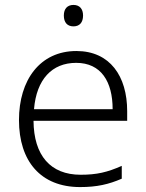

<svg xmlns="http://www.w3.org/2000/svg" viewBox="-20 -749 592 779"><path d="M278 -729C253 -729 239 -713 239 -686C239 -658 253 -642 278 -642C303 -642 317 -658 317 -686C317 -713 303 -729 278 -729ZM290 -542C142 -542 57 -424 57 -262C57 -95 145 10 305 10C373 10 421 -1 474 -24V-76C415 -50 373 -40 307 -40C185 -40 117 -118 116 -259H496V-298C496 -440 426 -542 290 -542ZM289 -494C390 -494 437 -418 437 -306H118C128 -427 191 -494 289 -494Z"/></svg>

Font: Noto Sans Meetei Mayek Light
Style: Regular
Weight: 300
Designer: Monotype Design Team and Neelakash Kshetrimayum
Foundry: Monotype Imaging Inc.
Version: Version 2.002